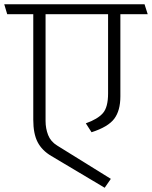

<svg xmlns="http://www.w3.org/2000/svg" viewBox="-31 -700 717 906"><path d="M479 -259V-633H184V-129Q184 -94 196 -63Q208 -32 239 -13L492 144L463 186L211 36Q167 10 146.5 -29.5Q126 -69 126 -135V-633H3L-11 -680H651L666 -633H537V-245Q537 -178 508 -139.5Q479 -101 401 -76L374 -118Q430 -138 454.5 -166Q479 -194 479 -259Z"/></svg>

Font: Palanquin ExtraLight
Style: Regular
Weight: 275
Designer: Pria Ravichandran
Version: Version 1.001